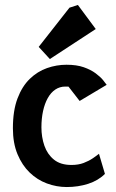

<svg xmlns="http://www.w3.org/2000/svg" viewBox="-20 -750 467 774"><path d="M249 4Q208 4 169 -10.5Q130 -25 99.5 -54.5Q69 -84 50.5 -128.5Q32 -173 32 -233Q32 -304 50.5 -353Q69 -402 100 -432Q131 -462 169.5 -475.5Q208 -489 248 -489Q289 -489 317.5 -479Q346 -469 365.5 -454.5Q385 -440 395.5 -427Q406 -414 410 -408L301 -343L256 -401H243Q221 -401 203 -389Q185 -377 172.5 -354.5Q160 -332 153.5 -302Q147 -272 147 -237Q147 -197 159 -162.5Q171 -128 197.5 -106.5Q224 -85 268 -85Q296 -85 317 -93Q338 -101 353.5 -111.5Q369 -122 379 -130L403 -49Q376 -22 335.5 -9Q295 4 249 4ZM181 -512 136 -561 260 -719 294 -730 366 -633Z"/></svg>

Font: Kreon SemiBold
Style: Regular
Weight: 600
Designer: Julia Petretta
Foundry: Julia Petretta and Eli Heuer
Version: Version 2.002